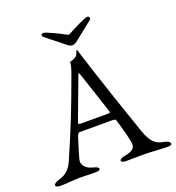

<svg xmlns="http://www.w3.org/2000/svg" viewBox="-152 -963 998 1087"><g transform="rotate(-20 347.5 -419.0)"><path d="M232 -842C223 -842 217 -838 217 -832C217 -828 219 -824 224 -820L322 -742C342 -726 348 -720 363 -720C378 -720 384 -726 404 -742L502 -820C507 -824 508 -828 508 -832C508 -838 503 -843 494 -843C481 -843 399 -802 373 -787C364 -782 362 -782 353 -787C327 -802 245 -842 232 -842ZM333 -542C337 -553 339 -559 341 -559C344 -559 346 -553 350 -541L429 -302C430 -298 431 -294 431 -292C431 -287 427 -287 417 -287H262C249 -287 241 -287 241 -294C241 -296 242 -299 243 -302ZM668 5C685 5 697 3 697 -5C697 -14 687 -24 664 -28C624 -35 591 -48 563 -128C530 -223 449 -459 385 -662C382 -671 380 -686 375 -686C370 -686 368 -660 354 -651C342 -643 330 -640 318 -636C316 -635 319 -620 304 -578C237 -393 192 -279 117 -108C95 -58 65 -41 31 -31C9 -24 -2 -17 -2 -8C-2 0 10 5 27 5C60 5 103 -1 147 -1C184 -1 220 1 238 1C255 1 267 -2 267 -10C267 -19 257 -24 234 -30C202 -38 176 -58 176 -87C176 -100 207 -200 216 -226C221 -240 227 -244 233 -244H424C442 -244 448 -243 451 -233C466 -183 489 -105 489 -76C489 -54 472 -38 428 -31C410 -28 395 -21 395 -12C395 -4 407 0 424 0C448 0 490 -1 529 -1C574 -1 640 5 668 5Z"/></g></svg>

Font: EB Garamond 12
Style: Regular
Weight: 400
Version: Version 0.016+